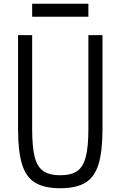

<svg xmlns="http://www.w3.org/2000/svg" viewBox="-20 -987 640 1021"><path d="M300 14Q216 14 167 -15.5Q118 -45 97 -114Q76 -183 76 -300V-800H151V-300Q151 -206 164.5 -152.5Q178 -99 211 -77Q244 -55 300 -55Q358 -55 390 -77Q422 -99 436 -152.5Q450 -206 450 -300V-800H525V-300Q525 -183 504 -114Q483 -45 434 -15.5Q385 14 300 14ZM151 -898V-967H450V-898Z"/></svg>

Font: Victor Mono
Style: Regular
Weight: 400
Monospace: yes
Designer: Rune Bjørnerås
Version: Version 1.561;gftools[0.9.30]